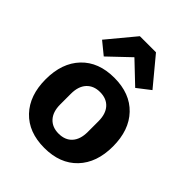

<svg xmlns="http://www.w3.org/2000/svg" viewBox="-223 -910 1045 1045"><g transform="rotate(45 300.0 -387.0)"><path d="M300 12Q179 12 110 -60.5Q41 -133 41 -258Q41 -383 110 -455.5Q179 -528 300 -528Q421 -528 490 -455.5Q559 -383 559 -258Q559 -133 490 -60.5Q421 12 300 12ZM300 -98Q350 -98 378 -129Q406 -160 406 -217V-299Q406 -356 378 -387Q350 -418 300 -418Q251 -418 222.5 -387Q194 -356 194 -299V-217Q194 -160 222.5 -129Q251 -98 300 -98ZM362 -786 494 -627 419 -569 298 -684 177 -569 106 -627 238 -786Z"/></g></svg>

Font: Lilex Nerd Font
Style: Bold
Weight: 700
Designer: Mike Abbink, Paul van der Laan, Pieter van Rosmalen, Mikhael Khrustik
Foundry: Mikhael Khrustik
Version: Version 2.400; ttfautohint (v1.8.4.7-5d5b);Nerd Fonts 3.3.0